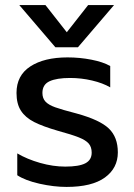

<svg xmlns="http://www.w3.org/2000/svg" viewBox="-20 -721 529 756"><path d="M56 -701H159L243 -594L327 -701H429L287 -535H198ZM48 -31V-117Q87 -94 138 -79.5Q189 -65 237 -65Q291 -65 316 -78Q341 -91 341 -120Q341 -142 329.5 -155.5Q318 -169 290.5 -180Q263 -191 208 -206Q149 -223 114.5 -240.5Q80 -258 62.5 -285Q45 -312 45 -355Q45 -424 99.5 -459.5Q154 -495 246 -495Q294 -495 340 -486Q386 -477 414 -461V-377Q385 -394 342.5 -404Q300 -414 256 -414Q203 -414 175 -401Q147 -388 147 -355Q147 -334 159 -321Q171 -308 197.5 -298.5Q224 -289 282 -274Q373 -249 408.5 -215Q444 -181 444 -121Q444 -59 393 -22Q342 15 242 15Q192 15 136 2.5Q80 -10 48 -31Z"/></svg>

Font: Prompt
Style: Regular
Weight: 400
Designer: Katatrad Team
Foundry: CadsonDemak
Version: Version 1.001